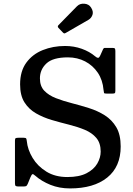

<svg xmlns="http://www.w3.org/2000/svg" viewBox="-20 -1011 722 1046"><path d="M544 -521.5Q539.5 -575 512.8 -614.8Q486 -654.5 443.8 -676.5Q401.5 -698.5 350 -698.5Q268 -698.5 232.8 -665.2Q197.5 -632 197.5 -584Q197.5 -541.5 221.5 -516.5Q245.5 -491.5 284.8 -476.2Q324 -461 370.8 -449Q417.5 -437 464.5 -422.2Q511.5 -407.5 550.8 -382.8Q590 -358 613.8 -317.5Q637.5 -277 637.5 -213Q637.5 -102.5 564 -43.5Q490.5 15.5 361.5 15.5Q303 15.5 254.8 -4Q206.5 -23.5 173 -53Q161 -64 156.5 -62Q152 -60 145.5 -44.5L131 -9Q126.5 1 122.2 3Q118 5 103.5 5H81.5Q69.5 5 65.5 2Q61.5 -1 61.5 -13V-245Q61.5 -256 65.5 -258.2Q69.5 -260.5 81 -260.5H109Q120.5 -260.5 122.8 -256.2Q125 -252 126 -242.5Q130.5 -195.5 157.8 -150.5Q185 -105.5 232.8 -76Q280.5 -46.5 347 -46.5Q411.5 -46.5 451.5 -67.2Q491.5 -88 510 -120Q528.5 -152 528.5 -185Q528.5 -231.5 504.8 -259.5Q481 -287.5 442 -303.8Q403 -320 356 -331.8Q309 -343.5 262.2 -357.2Q215.5 -371 176.2 -393.5Q137 -416 113.2 -453.5Q89.5 -491 89.5 -551.5Q89.5 -623.5 123.5 -669.8Q157.5 -716 213.2 -738.2Q269 -760.5 334.5 -760.5Q383 -760.5 425.5 -745.2Q468 -730 498.5 -704Q508 -696 514 -695.8Q520 -695.5 526.5 -709.5L541.5 -743Q544 -747.5 545.8 -748.8Q547.5 -750 554.5 -750H593Q603 -750 605.8 -746.5Q608.5 -743 608.5 -732.5V-516Q608.5 -505 604.5 -503Q600.5 -501 589.5 -501H563Q548 -501 546.8 -504.5Q545.5 -508 544 -521.5ZM321.5 -835 299 -858.5Q291 -867 299 -874.5L399.5 -977Q414.5 -992.5 439.2 -990.8Q464 -989 476 -970Q490 -948.5 483.8 -930.2Q477.5 -912 462 -903L340.5 -833Q334 -829 330.5 -829Q327 -829 321.5 -835Z"/></svg>

Font: Besley Medium
Style: Regular
Weight: 500
Designer: Owen Earl
Foundry: indestructible type*
Version: Version 2.001; ttfautohint (v1.8.3)